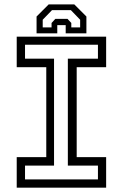

<svg xmlns="http://www.w3.org/2000/svg" viewBox="-20 -870 570 890"><path d="M57.5 0V-141.5H194.5V-558.5H57.5V-700H472V-558.5H335.5V-141.5H472V0ZM96 -38.5H434V-102.5H294.5V-598H434V-662.5H96V-598H230.5V-102.5H96ZM324.5 -849.5 380.5 -793.5V-715.5H284.5V-753.5H245.5V-715.5H149.5V-793.5L205.5 -849.5ZM308.5 -823H221L178 -778.5V-743H219V-763.5L236.5 -782.5H293L310.5 -763.5V-743H351.5V-778.5Z"/></svg>

Font: Tourney
Style: Regular
Weight: 400
Designer: Tyler Finck
Foundry: Etcetera Type Co
Version: Version 1.015